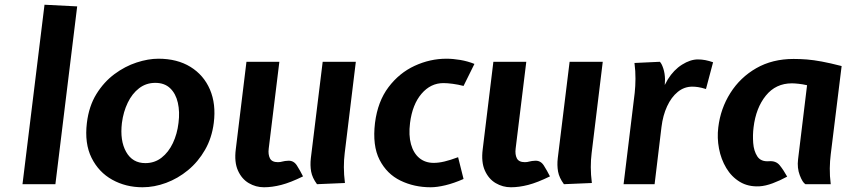

<svg xmlns="http://www.w3.org/2000/svg" viewBox="-20 -778 3592 811"><path d="M75 0 168 -758 306 -751 214 0Z M582 13Q511.5 13 454.2 -18.8Q397 -50.5 366.8 -111.2Q336.5 -172 347 -259Q355.5 -329.5 387.2 -380.8Q419 -432 463.5 -465Q508 -498 557 -514Q606 -530 649 -530Q728.5 -530 784.5 -495.5Q840.5 -461 866.8 -399.8Q893 -338.5 883 -259Q875 -195.5 846 -145Q817 -94.5 774.2 -59.2Q731.5 -24 681.5 -5.5Q631.5 13 582 13ZM594 -89Q633 -89 662.5 -112Q692 -135 710.2 -173.5Q728.5 -212 734 -259Q740 -305.5 731.2 -344Q722.5 -382.5 698.8 -405.2Q675 -428 636 -428Q597 -428 567.5 -405.2Q538 -382.5 519.5 -344Q501 -305.5 495 -259Q486 -184 512.8 -136.5Q539.5 -89 594 -89Z M1095 13Q1060.5 13 1030.8 -4.5Q1001 -22 985 -57.8Q969 -93.5 976 -148L1021 -517H1160L1115 -150Q1112 -125.5 1120.2 -109.2Q1128.5 -93 1154 -93Q1164 -93 1173.5 -95.8Q1183 -98.5 1197 -99Q1220.5 -100.5 1234.2 -78.8Q1248 -57 1260 -33Q1207 -7 1168.2 3Q1129.5 13 1095 13ZM1319 0Q1299 -27 1294.2 -53.5Q1289.5 -80 1293 -110L1343 -517H1483L1436 -131Q1432.5 -103.5 1432.5 -72Q1432.5 -40.5 1437 -5Z M1799 13Q1729.5 13 1671.8 -15Q1614 -43 1583.2 -103Q1552.5 -163 1564 -259Q1575.5 -349.5 1621 -409.8Q1666.5 -470 1731.5 -500Q1796.5 -530 1866 -530Q1893 -530 1924.2 -524.8Q1955.5 -519.5 1984 -508L1938 -415Q1915 -421 1892.2 -424Q1869.5 -427 1853 -427Q1799 -427 1760.5 -382Q1722 -337 1712 -259Q1705.5 -206.5 1716 -168.8Q1726.5 -131 1751.2 -110.5Q1776 -90 1812 -90Q1833 -90 1857.2 -95.8Q1881.5 -101.5 1915 -114L1938 -22Q1897 -4 1861.5 4.5Q1826 13 1799 13Z M2138 13Q2103.5 13 2073.8 -4.5Q2044 -22 2028 -57.8Q2012 -93.5 2019 -148L2064 -517H2203L2158 -150Q2155 -125.5 2163.2 -109.2Q2171.5 -93 2197 -93Q2207 -93 2216.5 -95.8Q2226 -98.5 2240 -99Q2263.5 -100.5 2277.2 -78.8Q2291 -57 2303 -33Q2250 -7 2211.2 3Q2172.5 13 2138 13ZM2362 0Q2342 -27 2337.2 -53.5Q2332.5 -80 2336 -110L2386 -517H2526L2479 -131Q2475.5 -103.5 2475.5 -72Q2475.5 -40.5 2480 -5Z M2614 0 2661 -386Q2664 -414 2664.2 -445.5Q2664.5 -477 2660 -512L2767 -517Q2774.5 -510.5 2781.5 -489.5Q2788.5 -468.5 2789 -443L2788 -419L2801 -443Q2826 -483 2861 -505Q2896 -527 2928 -527Q2944 -527 2959.5 -524Q2975 -521 2992 -515L2962 -402Q2942.5 -408 2929.2 -410Q2916 -412 2904 -412Q2870 -412 2842.8 -389.8Q2815.5 -367.5 2797.8 -329Q2780 -290.5 2774 -241L2745 0Z M3188 9Q3140.5 11.5 3105.2 -9.8Q3070 -31 3047.8 -68.2Q3025.5 -105.5 3017 -150.5Q3008.5 -195.5 3014 -240Q3023.5 -319.5 3065 -385.2Q3106.5 -451 3174.5 -490Q3242.5 -529 3332 -529Q3360 -529 3388.2 -526.8Q3416.5 -524.5 3451.5 -518Q3486.5 -511.5 3535 -499L3489 -126Q3485.5 -98.5 3485 -67Q3484.5 -35.5 3489 0H3382Q3370 -7 3358.2 -37.8Q3346.5 -68.5 3351 -105L3389 -418Q3369.5 -422.5 3352.5 -424.2Q3335.5 -426 3325 -426Q3257 -426 3215 -374.2Q3173 -322.5 3163 -240Q3159 -208 3161.5 -174Q3164 -140 3179 -117.2Q3194 -94.5 3228 -97Q3257.5 -99.5 3273.5 -79.8Q3289.5 -60 3305 -32Q3275 -15.5 3244.2 -4Q3213.5 7.5 3188 9Z"/></svg>

Font: Expletus Sans
Style: Italic
Weight: 400
Italic angle: -7°
Designer: Jasper de Waard
Foundry: Designtown
Version: Version 7.500